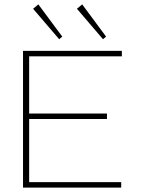

<svg xmlns="http://www.w3.org/2000/svg" viewBox="-20 -856 665 876"><path d="M250 -677 264 -689 155 -836 131 -816ZM450 -677 464 -689 355 -836 331 -816ZM85 0H533V-25H113V-313H468V-338H113V-599H536V-624H85Z"/></svg>

Font: Inconsolata Expanded ExtraLight
Style: Regular
Weight: 200
Width: 7
Monospace: yes
Designer: Raph Levien, Cyreal, Brenton Simpson
Foundry: Raph Levien, Cyreal, Google
Version: Version 3.100